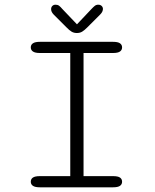

<svg xmlns="http://www.w3.org/2000/svg" viewBox="-20 -797 659 817"><path d="M149 0Q129.5 0 120.2 -6.2Q111 -12.5 111 -23.5Q111 -35.5 120.2 -41.5Q129.5 -47.5 149 -47.5H279V-571.5H149Q129.5 -571.5 120.2 -577.8Q111 -584 111 -595.5Q111 -606.5 120.2 -612.8Q129.5 -619 149 -619H461.5Q481.5 -619 490.5 -612.8Q499.5 -606.5 499.5 -595.5Q499.5 -584 490.5 -577.8Q481.5 -571.5 461.5 -571.5H335.5V-47.5H461.5Q481.5 -47.5 490.5 -41.5Q499.5 -35.5 499.5 -23.5Q499.5 -12.5 490.5 -6.2Q481.5 0 461.5 0ZM406.5 -735.5 350.5 -679.5Q339 -668 329.5 -662.2Q320 -656.5 307 -656.5Q294.5 -656.5 284.8 -662.2Q275 -668 264 -679.5L208 -735.5Q197.5 -746.5 197.5 -758Q197.5 -766.5 202.8 -771.8Q208 -777 216.5 -777Q225.5 -777 231.5 -772.5Q237.5 -768 245.5 -758.5L307.5 -693.5L369 -758.5Q377 -767 383.2 -772Q389.5 -777 398 -777Q407 -777 412.5 -771.8Q418 -766.5 418 -759Q418 -754 415.5 -748Q413 -742 406.5 -735.5Z"/></svg>

Font: Sono Monospace Light
Style: Regular
Weight: 300
Version: Version 2.112